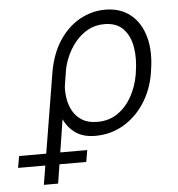

<svg xmlns="http://www.w3.org/2000/svg" viewBox="-161 -584 778 837"><g transform="rotate(-5 228.5 -165.0)"><path d="M-2.8 203.1 76.3 -277Q90.2 -361.5 128 -418.9Q165.8 -476.2 218.6 -505.3Q271.3 -534.4 329.5 -534.4Q395.6 -534.4 440 -498.9Q484.4 -463.4 502.1 -399.3Q519.9 -335.2 505.7 -250L504.3 -240.1Q492.2 -168.3 455.4 -111.9Q418.7 -55.4 363.1 -22.7Q307.5 9.9 239 9.9Q189.3 9.9 155.7 -12.4Q122.2 -34.8 103.3 -74.6L59.7 203.1ZM125.7 -215.9Q123.9 -190 128.7 -161Q133.5 -132.1 147.9 -106.9Q162.3 -81.7 188.2 -65.9Q214.1 -50.1 254.3 -50.1Q304.7 -50.1 342.5 -75.8Q380.3 -101.6 404.5 -144.7Q428.6 -187.9 437.9 -240.1L439.3 -250Q449.2 -310 440.7 -360.4Q432.2 -410.9 402.9 -441.4Q373.6 -471.9 320.7 -471.9Q279.8 -471.9 247.7 -453.8Q215.6 -435.7 192.3 -406.8Q169 -377.8 155 -345.2Q141 -312.5 136.4 -283.7ZM-108.3 119.7 -99.4 68.5H198.9L190 119.7Z"/></g></svg>

Font: Inter UI Light
Style: Italic
Weight: 300
Italic angle: 9.39999°
Designer: Rasmus Andersson
Foundry: rsms
Version: 3.2;8d6f07862